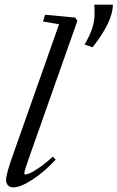

<svg xmlns="http://www.w3.org/2000/svg" viewBox="-20 -788 501 819"><path d="M375 -586.4 340.8 -598.1Q383.3 -669.4 383.3 -724.6Q383.3 -754.4 382.3 -768.1H461.4Q461.4 -695.8 375 -586.4ZM37.1 11.2Q22.5 11.2 14.2 2.7Q5.9 -5.9 5.9 -21Q5.9 -45.4 36.6 -130.9L231.9 -684.6L163.6 -696.3L172.4 -725.1L301.3 -712.9L310.1 -699.2L108.4 -127.9Q83.5 -59.6 83.5 -47.9Q83.5 -43.9 87.9 -43.9Q94.2 -43.9 107.2 -49.1Q120.1 -54.2 147.2 -72.8Q174.3 -91.3 205.6 -119.6L217.3 -107.4Q169.9 -55.2 118.7 -22Q67.4 11.2 37.1 11.2Z"/></svg>

Font: Elstob 14pt
Style: Italic
Weight: 400
Italic angle: -20°
Designer: Peter S. Baker
Version: Version 1.015